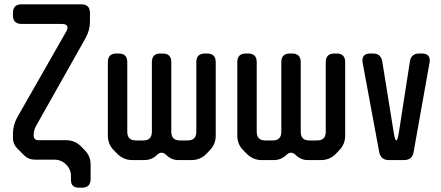

<svg xmlns="http://www.w3.org/2000/svg" viewBox="-20 -733 2042 890"><path d="M92 -13Q112 7 141 7H231Q264 7 286.5 29.5Q309 52 309 82V101Q309 137 345 137H360Q400 137 400 97V30Q400 -10 372 -38L355 -55Q327 -83 287 -83H159Q136 -83 136 -106Q136 -129 147 -149L377 -557Q397 -594 397 -632V-673Q397 -713 357 -713H80Q40 -713 40 -673V-662Q40 -622 80 -622H267Q293 -622 293 -604Q293 -598 287 -587L60 -189Q40 -152 40 -114V-93Q40 -65 60 -45Z M525 -19Q553 9 593 9H649Q684 9 709 -16Q718 -25 729 -25Q740 -25 749 -16Q774 9 806 9H868Q908 9 936 -19L952 -36Q980 -64 980 -104V-445Q980 -485 940 -485H930Q890 -485 890 -445V-122Q890 -82 850 -82H814Q774 -82 774 -122V-445Q774 -485 734 -485H724Q684 -485 684 -445V-122Q684 -82 644 -82H610Q570 -82 570 -122V-445Q570 -485 530 -485H520Q480 -485 480 -445V-104Q480 -64 508 -36Z M1125 -19Q1153 9 1193 9H1249Q1284 9 1309 -16Q1318 -25 1329 -25Q1340 -25 1349 -16Q1374 9 1406 9H1468Q1508 9 1536 -19L1552 -36Q1580 -64 1580 -104V-445Q1580 -485 1540 -485H1530Q1490 -485 1490 -445V-122Q1490 -82 1450 -82H1414Q1374 -82 1374 -122V-445Q1374 -485 1334 -485H1324Q1284 -485 1284 -445V-122Q1284 -82 1244 -82H1210Q1170 -82 1170 -122V-445Q1170 -485 1130 -485H1120Q1080 -485 1080 -445V-104Q1080 -64 1108 -36Z M1738 -27Q1746 9 1782 9H1853Q1891 9 1897 -27L1971 -442Q1972 -445 1972 -453Q1972 -485 1935 -485H1923Q1886 -485 1880 -448L1829 -119Q1823 -82 1817 -82Q1811 -82 1805 -119L1752 -448Q1746 -485 1709 -485H1697Q1660 -485 1660 -453Q1660 -445 1661 -442Z"/></svg>

Font: WDXL Lubrifont JP N
Style: Regular
Weight: 400
Designer: [WDXL Lubrifont] Copyright 2020-2022 (c) NightFurySL2001, Skr-ZERO; [ZCOOL QingKe HuangYou] Copyright 2018-2022 (c) The 
Version: Version 2.001;hotconv 1.1.1;makeotfexe 2.6.0